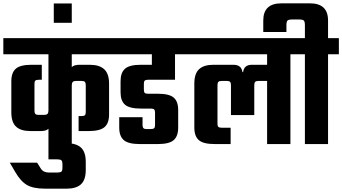

<svg xmlns="http://www.w3.org/2000/svg" viewBox="-40 -865 2055 1153"><path d="M662 -539H391V-462Q405 -476 438 -476H499Q557 -476 586 -449Q615 -422 615 -363V-177Q615 -125 587.5 -101.5Q560 -78 493 -78H432V-168H450Q464 -168 469.5 -173Q475 -178 475 -191V-353Q475 -368 469.5 -373.5Q464 -379 450 -379H417Q403 -379 397 -373Q391 -367 391 -352V0H251V-92Q238 -78 205 -78H143Q85 -78 56.5 -104.5Q28 -131 28 -191V-377Q28 -429 55 -452.5Q82 -476 149 -476H211V-386H193Q178 -386 172.5 -381Q167 -376 167 -363V-201Q167 -186 172.5 -180.5Q178 -175 193 -175H225Q239 -175 245 -181Q251 -187 251 -202V-539H-20V-636H662Z M360 -5Q418 -5 446.5 21.5Q475 48 475 107V156Q475 215 446.5 241.5Q418 268 360 268H232Q160 268 122 246Q84 224 51 167L19 112H183L205 147Q220 171 253 171H304Q323 171 329 165.5Q335 160 335 140V123Q335 104 329 98Q323 92 304 92H251V-5Z M283 -844H391V-728H283Z M1011 -386H849Q835 -386 829.5 -381Q824 -376 824 -363V-326Q824 -312 829.5 -307Q835 -302 849 -302H909Q976 -302 1003 -279Q1030 -256 1030 -204V-99Q1030 -47 1003 -23.5Q976 0 909 0H798Q731 0 703.5 -23.5Q676 -47 676 -99V-161H816V-113Q816 -90 837 -90H865Q880 -90 885.5 -95Q891 -100 891 -113V-189Q891 -203 885.5 -208Q880 -213 865 -213H806Q738 -213 711 -236Q684 -259 684 -311V-377Q684 -429 711 -452.5Q738 -476 806 -476H872V-539H622V-636H1096V-539H1011Z M1766 -636V-539H1704V0H1564V-379H1512Q1497 -379 1492 -373Q1487 -367 1487 -353V-174H1347V-353Q1347 -367 1342 -373Q1337 -379 1322 -379H1292Q1277 -379 1271.5 -373.5Q1266 -368 1266 -353V-121Q1266 -108 1271.5 -103Q1277 -98 1292 -98H1345V0H1248Q1181 0 1154 -23.5Q1127 -47 1127 -99V-363Q1127 -423 1155.5 -449.5Q1184 -476 1242 -476H1362Q1410 -476 1416 -432H1420Q1425 -476 1473 -476H1564V-539H1056V-636Z M1995 -636V-539H1930V0H1791V-539H1726V-636H1791V-713Q1791 -735 1784.5 -741.5Q1778 -748 1756 -748H1715Q1693 -748 1686.5 -741.5Q1680 -735 1680 -713V-673H1541V-742Q1541 -845 1650 -845H1821Q1930 -845 1930 -742V-636Z"/></svg>

Font: Teko Semibold
Style: Regular
Weight: 600
Designer: Manushi Parikh, Jonny Pinhorn
Foundry: Indian Type Foundry
Version: Version 1.105;PS 1.0;hotconv 1.0.78;makeotf.lib2.5.61930; tt